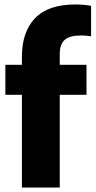

<svg xmlns="http://www.w3.org/2000/svg" viewBox="-20 -838 427 858"><path d="M78 0V-414.5H4V-548.5H78V-585.5Q78 -696 137 -757Q196 -818 316 -818Q333 -818 352 -816.5Q371 -815 387 -812V-676Q362 -679.5 342.5 -679.5Q290.5 -679.5 268.8 -659.5Q247 -639.5 247 -596.5V-548.5H366.5V-414.5H247V0Z"/></svg>

Font: Encode Sans Condensed Condensed ExtraBold
Style: Regular
Weight: 800
Width: 3
Designer: Multiple Designers
Foundry: Impallari Type
Version: Version 3.000; ttfautohint (v1.8.3) -l 8 -r 50 -G 200 -x 14 